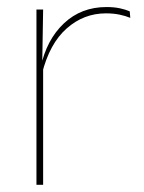

<svg xmlns="http://www.w3.org/2000/svg" viewBox="-20 -512 400 532"><path d="M96.5 -308.5 87 -320.5 92.5 -325Q109 -402 157 -447.2Q205 -492.5 275 -492.5Q296 -492.5 312.2 -489Q328.5 -485.5 339.5 -480.5L341 -462.5Q328 -468 311 -471.5Q294 -475 273.5 -475Q212 -475 164.8 -433.2Q117.5 -391.5 96.5 -308.5ZM81 0V-485.5H99.5L97 -335L99.5 -332.5V0Z"/></svg>

Font: Anek Odia Thin
Style: Regular
Weight: 250
Version: Version 1.003